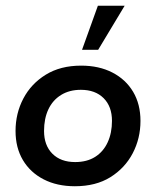

<svg xmlns="http://www.w3.org/2000/svg" viewBox="-20 -637 542 667"><path d="M240 10Q178 10 131.5 -14Q85 -38 59.5 -81Q34 -124 34 -182Q34 -243 61 -294.5Q88 -346 139 -377.5Q190 -409 262 -409Q324 -409 370.5 -385Q417 -361 442.5 -318Q468 -275 468 -217Q468 -156 441 -104.5Q414 -53 363.5 -21.5Q313 10 240 10ZM241 -74Q282 -74 310.5 -92Q339 -110 354 -142.5Q369 -175 369 -217Q369 -267 340 -296Q311 -325 261 -325Q221 -325 192 -307Q163 -289 148 -257Q133 -225 133 -182Q133 -132 162 -103Q191 -74 241 -74ZM265 -464 320 -617H413L321 -464Z"/></svg>

Font: Rokkitt SemiBold
Style: Italic
Weight: 600
Italic angle: -9°
Designer: Vernon Adams
Foundry: Vernon Adams
Version: Version 3.103